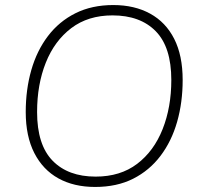

<svg xmlns="http://www.w3.org/2000/svg" viewBox="-20 -733 791 761"><path d="M357 8Q273 8 211.5 -26Q150 -60 116 -126.5Q82 -193 82 -289Q82 -378 104 -455Q126 -532 170 -590Q214 -648 279 -680.5Q344 -713 429 -713Q513 -713 575 -679Q637 -645 670.5 -579Q704 -513 704 -416Q704 -327 682 -250Q660 -173 616 -115Q572 -57 507.5 -24.5Q443 8 357 8ZM359 -33Q457 -33 523.5 -83.5Q590 -134 624.5 -221Q659 -308 659 -416Q659 -546 597.5 -609Q536 -672 426 -672Q329 -672 262.5 -621.5Q196 -571 161.5 -484.5Q127 -398 127 -289Q127 -159 188.5 -96Q250 -33 359 -33Z"/></svg>

Font: Nunito ExtraLight ExtraLight
Style: Italic
Weight: 250
Italic angle: -9°
Version: Version 3.602